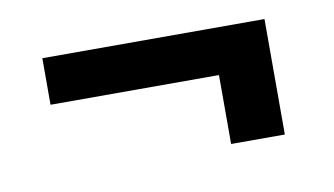

<svg xmlns="http://www.w3.org/2000/svg" viewBox="-38 -461 604 347"><g transform="rotate(-10 264.5 -288.0)"><path d="M362.8 -182.1V-308.6H53.7V-394H461.4V-182.1Z"/></g></svg>

Font: Roboto Slab LO Black
Style: Regular
Weight: 900
Designer: Google
Version: Version 2.000